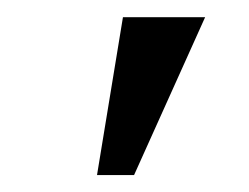

<svg xmlns="http://www.w3.org/2000/svg" viewBox="-20 -829 296 228"><path d="M126 -808.6H223.6L139.2 -621.1H95.2Z"/></svg>

Font: Roboto Web
Style: Regular
Weight: 400
Designer: Google
Version: Version 1.200310; 2013